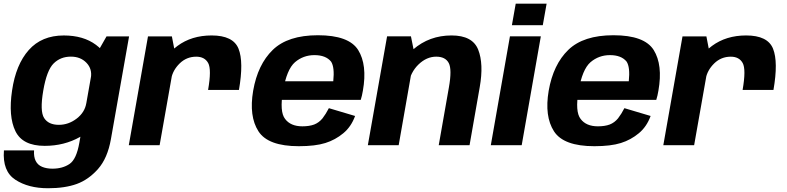

<svg xmlns="http://www.w3.org/2000/svg" viewBox="-40 -791 4290 1046"><path d="M221.7 234.5Q314 234.5 378.4 211.1Q442.7 187.7 494.3 129.3Q545.8 70.9 564.1 -32.1L663.2 -592.7H540.3L473.9 -476L392.5 -14.8Q376.8 77.1 338.5 102.5Q300.3 127.9 245.8 127.9Q213.3 127.9 189.3 117.8Q165.4 107.8 154.3 85.4Q143.2 63.1 145.5 28.4H-18.6Q-27.3 141.8 43.5 188.1Q114.3 234.5 221.7 234.5ZM203.4 3.6Q310 3.6 395.7 -44.8Q481.4 -93.3 492 -153.9L430 -228.1Q421.6 -178.6 377.4 -144.7Q333.2 -110.9 280.5 -110.9Q224.2 -110.9 200.3 -148.1Q176.5 -185.3 195.6 -297Q214.6 -408.3 252.2 -445.4Q289.7 -482.5 346.1 -482.5Q398.7 -482.5 431 -448.9Q463.3 -415.3 454.9 -366.5L541.5 -435.3Q551.9 -495.1 483.1 -546.5Q414.3 -597.8 307.7 -597.8Q187.1 -597.8 116.7 -518.4Q46.3 -439.1 25.7 -297.7Q4.9 -157 43.9 -76.7Q82.8 3.6 203.4 3.6Z M1093.6 -300.9H1261.7Q1288.4 -453.7 1259.4 -525.8Q1230.3 -597.9 1112.8 -597.9Q1003.7 -597.9 926.5 -540.6Q849.3 -483.3 834.5 -399.4L892.6 -361.3Q901.2 -408.5 938.8 -445.4Q976.4 -482.2 1029.1 -482.2Q1075 -482.2 1094.1 -447.6Q1113.2 -412.9 1093.6 -300.9ZM661.7 0H829.6L916.2 -490L896.4 -592.7H766.2Z M1588.2 5.5 1607.4 -102.8Q1543.3 -102.8 1513.2 -143Q1482.2 -182.3 1502.1 -296.4Q1522 -413 1567 -452.1Q1612.3 -490.7 1673 -490.7Q1735.2 -490.7 1763.8 -455.2Q1783.6 -424.7 1775.6 -348.4H1495.9L1478.2 -246.9H1925.3Q1932.5 -269.5 1937 -297.1Q1961.7 -437.6 1911.3 -518.5Q1860.7 -599 1691.9 -599Q1528.3 -599 1446 -519.2Q1364.1 -439.8 1339.2 -296.8Q1315.5 -157.2 1368.1 -75.6Q1420.3 5.5 1588.2 5.5ZM1607.4 -102.8 1588.2 5.5Q1677.4 5.5 1732.6 -11.9Q1786.9 -28.9 1830.4 -65.2Q1873.2 -100.6 1894.5 -159.2L1751.7 -201.7Q1735.4 -170 1717 -146.2Q1697.7 -122.8 1671.8 -112.7Q1645 -102.8 1607.4 -102.8Z M1964 0H2132L2218.7 -494.2L2198.8 -593H2068.8ZM2350.2 0H2518.1L2573.6 -316.7Q2595.8 -443.3 2565.1 -520.6Q2534.4 -597.9 2419.9 -597.9Q2299.1 -597.9 2211.1 -521.7Q2123 -445.5 2109 -367L2184 -329.4Q2196.1 -397.5 2240.1 -439.9Q2284.1 -482.3 2336.6 -482.3Q2386.4 -482.3 2404.8 -447.5Q2423.1 -412.7 2405.4 -313.9Z M2633.9 0H2802.2L2906.4 -593H2738.1ZM2769.6 -771 2748.8 -653.7H2917.1L2937.9 -771Z M3198.2 5.5 3217.4 -102.8Q3153.3 -102.8 3123.2 -143Q3092.2 -182.3 3112.1 -296.4Q3132 -413 3177 -452.1Q3222.3 -490.7 3283 -490.7Q3345.2 -490.7 3373.8 -455.2Q3393.6 -424.7 3385.6 -348.4H3105.9L3088.2 -246.9H3535.3Q3542.5 -269.5 3547 -297.1Q3571.7 -437.6 3521.3 -518.5Q3470.7 -599 3301.9 -599Q3138.3 -599 3056 -519.2Q2974.1 -439.8 2949.2 -296.8Q2925.5 -157.2 2978.1 -75.6Q3030.3 5.5 3198.2 5.5ZM3217.4 -102.8 3198.2 5.5Q3287.4 5.5 3342.6 -11.9Q3396.9 -28.9 3440.4 -65.2Q3483.2 -100.6 3504.5 -159.2L3361.7 -201.7Q3345.4 -170 3327 -146.2Q3307.7 -122.8 3281.8 -112.7Q3255 -102.8 3217.4 -102.8Z M4005.6 -300.9H4173.7Q4200.4 -453.7 4171.4 -525.8Q4142.3 -597.9 4024.8 -597.9Q3915.7 -597.9 3838.5 -540.6Q3761.3 -483.3 3746.5 -399.4L3804.6 -361.3Q3813.2 -408.5 3850.8 -445.4Q3888.4 -482.2 3941.1 -482.2Q3987 -482.2 4006.1 -447.6Q4025.2 -412.9 4005.6 -300.9ZM3573.7 0H3741.6L3828.2 -490L3808.4 -592.7H3678.2Z"/></svg>

Font: Anybody Thin
Style: Italic
Weight: 100
Italic angle: -10°
Designer: Tyler Finck
Foundry: Etcetera Type Company
Version: Version 1.114;gftools[0.9.25]